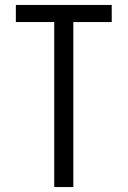

<svg xmlns="http://www.w3.org/2000/svg" viewBox="-20 -755 515 775"><path d="M199 0V-666H44V-735H431V-666H276V0Z"/></svg>

Font: Iosevka QP
Style: Regular
Weight: 400
Designer: Belleve Invis
Foundry: Belleve Invis
Version: Version 20.0.0; ttfautohint (v1.8.4)